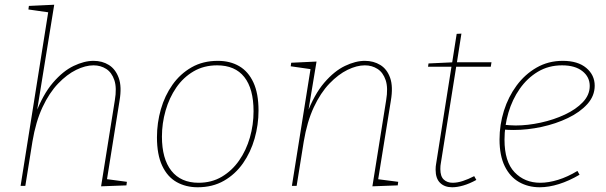

<svg xmlns="http://www.w3.org/2000/svg" viewBox="-20 -785 2559 811"><path d="M407 2 465 -361Q474 -414 463 -446.5Q452 -479 428.5 -494Q405 -509 375 -509Q341 -509 302 -490Q263 -471 225.5 -432Q188 -393 159.5 -332Q131 -271 117 -187L87 0H67L185 -742L191 -732L100 -745L102 -760L209 -765L134 -302L129 -301Q161 -386 203.5 -435.5Q246 -485 291 -506.5Q336 -528 375 -528Q412 -528 440 -510.5Q468 -493 481.5 -456Q495 -419 485 -360L431 -22L426 -29L516 -17L514 -2Z M900 -528Q952 -528 990.5 -505.5Q1029 -483 1050.5 -436.5Q1072 -390 1072 -318Q1072 -258 1055.5 -200Q1039 -142 1006.5 -95.5Q974 -49 926 -21.5Q878 6 815 6Q765 6 726 -16Q687 -38 665 -85Q643 -132 643 -205Q643 -266 659.5 -323.5Q676 -381 708.5 -427Q741 -473 789 -500.5Q837 -528 900 -528ZM897 -509Q841 -509 797.5 -483.5Q754 -458 724.5 -415Q695 -372 679.5 -318Q664 -264 664 -208Q664 -114 704 -63.5Q744 -13 819 -13Q874 -13 917 -38.5Q960 -64 990 -107Q1020 -150 1035.5 -204Q1051 -258 1051 -315Q1051 -410 1012 -459.5Q973 -509 897 -509Z M1553 2 1611 -361Q1620 -414 1609 -446.5Q1598 -479 1574.5 -494Q1551 -509 1521 -509Q1487 -509 1448 -490Q1409 -471 1371.5 -432Q1334 -393 1305.5 -332Q1277 -271 1263 -187L1233 0H1213L1293 -502L1299 -492L1208 -505L1210 -520L1317 -525L1280 -302L1275 -301Q1307 -386 1349.5 -435.5Q1392 -485 1437 -506.5Q1482 -528 1521 -528Q1558 -528 1586.5 -510.5Q1615 -493 1628 -456Q1641 -419 1631 -360L1576 -19L1569 -29L1662 -17L1660 -2Z M1992 -25Q1963 -9 1937 -1.5Q1911 6 1890 6Q1858 6 1839 -12.5Q1820 -31 1820 -68Q1820 -76 1820.5 -81.5Q1821 -87 1822 -92L1888 -510L1893 -503H1788L1790 -517L1897 -522L1889 -515L1909 -642L1929 -643L1909 -515L1903 -522H2056L2053 -503H1899L1908 -510L1842 -95Q1841 -91 1840.5 -84.5Q1840 -78 1840 -71Q1840 -40 1854.5 -26.5Q1869 -13 1892 -13Q1912 -13 1935 -20.5Q1958 -28 1983 -41Z M2260 6Q2211 6 2172.5 -16Q2134 -38 2112 -83Q2090 -128 2090 -196Q2090 -258 2108.5 -317Q2127 -376 2162 -423.5Q2197 -471 2246.5 -499.5Q2296 -528 2357 -528Q2421 -528 2456.5 -498Q2492 -468 2492 -423Q2492 -380 2461 -345.5Q2430 -311 2379 -286.5Q2328 -262 2268 -249Q2208 -236 2150 -236Q2137 -236 2126.5 -236.5Q2116 -237 2105 -238L2109 -258Q2120 -257 2132.5 -256Q2145 -255 2158 -255Q2209 -255 2264 -267Q2319 -279 2366 -301Q2413 -323 2442 -353.5Q2471 -384 2471 -422Q2471 -460 2440 -484.5Q2409 -509 2354 -509Q2297 -509 2252 -482Q2207 -455 2175.5 -410Q2144 -365 2127.5 -309Q2111 -253 2111 -195Q2111 -102 2153.5 -57.5Q2196 -13 2262 -13Q2297 -13 2337.5 -25.5Q2378 -38 2419 -63L2428 -47Q2384 -21 2341 -7.5Q2298 6 2260 6Z"/></svg>

Font: Bitter Thin
Style: Italic
Weight: 100
Italic angle: -9°
Designer: Sol Matas, and Bitter project Authors
Foundry: Sol Matas
Version: Version 2.002